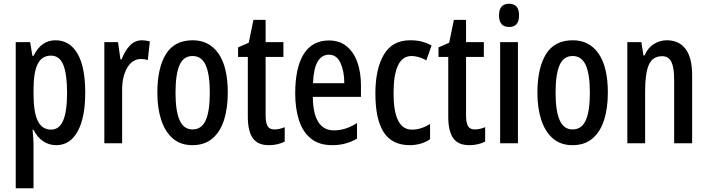

<svg xmlns="http://www.w3.org/2000/svg" viewBox="-20 -765 3776 1025"><path d="M276 -550Q352 -550 393.5 -479Q435 -408 435 -270Q435 -137 394.5 -63.5Q354 10 280 10Q242 10 210.5 -11Q179 -32 159 -72H154Q156 -48 157.5 -29Q159 -10 159 3V240H64V-540H141L153 -467H159Q182 -512 211 -531Q240 -550 276 -550ZM252 -468Q204 -468 181.5 -424Q159 -380 159 -286V-263Q159 -165 182 -119Q205 -73 253 -73Q296 -73 317 -121Q338 -169 338 -269Q338 -369 318 -418.5Q298 -468 252 -468Z M738 -550Q747 -550 757.5 -548.5Q768 -547 780 -544L769 -444Q761 -447 751.5 -448.5Q742 -450 733 -450Q686 -450 658.5 -402Q631 -354 632 -280V0H537V-540H610L623 -448H629Q646 -493 673 -521.5Q700 -550 738 -550Z M1196 -270Q1196 -189 1176.5 -126Q1157 -63 1115 -26.5Q1073 10 1007 10Q944 10 902.5 -26Q861 -62 840.5 -125Q820 -188 820 -270Q820 -401 865.5 -475.5Q911 -550 1009 -550Q1097 -550 1146.5 -479Q1196 -408 1196 -270ZM917 -270Q917 -172 939 -123Q961 -74 1008 -74Q1056 -74 1078 -122.5Q1100 -171 1100 -270Q1100 -369 1078 -417.5Q1056 -466 1008 -466Q960 -466 938.5 -417.5Q917 -369 917 -270Z M1445 -74Q1458 -74 1471.5 -77Q1485 -80 1500 -86V-9Q1462 10 1415 10Q1356 10 1329.5 -27.5Q1303 -65 1303 -142V-461H1251V-512L1308 -537L1333 -659H1398V-540H1493V-461H1398V-148Q1398 -111 1408 -92.5Q1418 -74 1445 -74Z M1736 -549Q1793 -549 1831 -517.5Q1869 -486 1888 -432Q1907 -378 1907 -309V-248H1650Q1652 -69 1763 -69Q1794 -69 1824 -78.5Q1854 -88 1886 -108V-25Q1827 10 1754 10Q1683 10 1639.5 -25.5Q1596 -61 1576 -123.5Q1556 -186 1556 -266Q1556 -404 1601.5 -476.5Q1647 -549 1736 -549ZM1736 -473Q1698 -473 1676 -436.5Q1654 -400 1651 -321H1818Q1818 -384 1798 -428.5Q1778 -473 1736 -473Z M2168 10Q2073 10 2028.5 -59Q1984 -128 1984 -266Q1984 -396 2029 -473Q2074 -550 2170 -550Q2207 -550 2234 -542.5Q2261 -535 2284 -522L2256 -443Q2213 -466 2177 -466Q2081 -466 2081 -267Q2081 -73 2179 -73Q2204 -73 2227.5 -80.5Q2251 -88 2276 -103V-22Q2252 -5 2223.5 2.5Q2195 10 2168 10Z M2515 -74Q2528 -74 2541.5 -77Q2555 -80 2570 -86V-9Q2532 10 2485 10Q2426 10 2399.5 -27.5Q2373 -65 2373 -142V-461H2321V-512L2378 -537L2403 -659H2468V-540H2563V-461H2468V-148Q2468 -111 2478 -92.5Q2488 -74 2515 -74Z M2698 -745Q2751 -745 2751 -683Q2751 -621 2698 -621Q2644 -621 2644 -683Q2644 -745 2698 -745ZM2745 -540V0H2650V-540Z M3225 -270Q3225 -189 3205.5 -126Q3186 -63 3144 -26.5Q3102 10 3036 10Q2973 10 2931.5 -26Q2890 -62 2869.5 -125Q2849 -188 2849 -270Q2849 -401 2894.5 -475.5Q2940 -550 3038 -550Q3126 -550 3175.5 -479Q3225 -408 3225 -270ZM2946 -270Q2946 -172 2968 -123Q2990 -74 3037 -74Q3085 -74 3107 -122.5Q3129 -171 3129 -270Q3129 -369 3107 -417.5Q3085 -466 3037 -466Q2989 -466 2967.5 -417.5Q2946 -369 2946 -270Z M3540 -550Q3605 -550 3640 -503.5Q3675 -457 3675 -363V0H3579V-341Q3579 -403 3564.5 -434Q3550 -465 3515 -465Q3465 -465 3444.5 -420.5Q3424 -376 3424 -275V0H3329V-540H3404L3415 -469H3421Q3438 -509 3470 -529.5Q3502 -550 3540 -550Z"/></svg>

Font: Noto Sans Tamil ExtraCondensed Medium
Style: Regular
Weight: 500
Width: 2
Designer: Jelle Bosma - Monotype Design Team
Foundry: Monotype Imaging Inc.
Version: Version 2.004; ttfautohint (v1.8.4.7-5d5b)